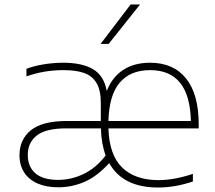

<svg xmlns="http://www.w3.org/2000/svg" viewBox="-20 -828 960 857"><path d="M867 -255H464Q467.5 -136.5 525.2 -80.2Q583 -24 688 -24Q757 -24 841 -52V-18Q761.5 9 686 9Q528 9 467.5 -100Q412.5 -40 356.5 -16Q300.5 8 240 8Q186.5 8 147.8 -9Q109 -26 88 -58.2Q67 -90.5 67 -135Q67 -205.5 118 -246.8Q169 -288 279 -288H430V-368Q430 -425.5 410.8 -457.5Q391.5 -489.5 355.5 -502.2Q319.5 -515 263 -515Q176.5 -515 98 -487V-521Q132.5 -534 176 -541Q219.5 -548 262 -548Q346.5 -548 395.2 -519.2Q444 -490.5 456.5 -422Q481 -484.5 530.2 -516.2Q579.5 -548 650 -548Q754 -548 810.5 -477.8Q867 -407.5 867 -272ZM464 -288H832Q827 -515 650 -515Q562 -515 514.5 -459.2Q467 -403.5 464 -288ZM451.5 -134Q432 -187 430.5 -255H275Q184.5 -255 144.2 -223.2Q104 -191.5 104 -137Q104 -83.5 138.2 -54.2Q172.5 -25 240 -25Q297 -25 352.2 -51Q407.5 -77 451.5 -134ZM429 -632 563 -808H605L465 -632Z"/></svg>

Font: Encode Sans Expanded Thin
Style: Regular
Weight: 250
Width: 7
Designer: Multiple Designers
Foundry: Impallari Type
Version: Version 2.000